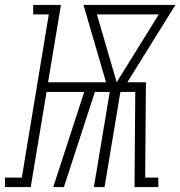

<svg xmlns="http://www.w3.org/2000/svg" viewBox="-82 -755 728 775"><path d="M-62 0V-38H6L115 -697H52V-735H164L112 -423H346L255 -735H626L432 -423H507L504 -38H557V0H461L464 -384H404L340 0H297L361 -384H301L176 0H133L258 -384H106L42 0ZM389 -423 559 -697H309Z"/></svg>

Font: Iosevka Curly Slab XLtEx
Style: Italic
Weight: 200
Width: 7
Italic angle: -9°
Monospace: yes
Designer: Belleve Invis
Foundry: Belleve Invis
Version: Version 11.1.0; ttfautohint (v1.8.3)